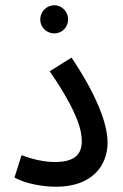

<svg xmlns="http://www.w3.org/2000/svg" viewBox="-20 -705 468 730"><path d="M187 -578C216 -578 239 -602 239 -631C239 -660 216 -685 187 -685C156 -685 133 -660 133 -631C133 -602 156 -578 187 -578ZM35 -30C73 -8 140 5 193 5C331 5 389 -76 389 -163C389 -235 347 -344 252 -486L169 -434C279 -274 291 -205 291 -168C291 -112 256 -89 188 -89C148 -89 101 -100 62 -115Z"/></svg>

Font: Noto Sans Arabic Cond Med
Style: Regular
Weight: 500
Width: 3
Designer: Monotype Design Team, Nadine Chahine, Nizar Qandah and Khaled Hosny
Foundry: Monotype Imaging Inc.
Version: Version 2.012